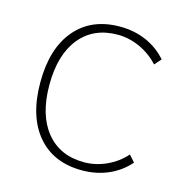

<svg xmlns="http://www.w3.org/2000/svg" viewBox="-88 -627 679 716"><g transform="rotate(15 252.0 -269.5)"><path d="M55.7 -269.5Q55.7 -400.4 117.7 -473.6Q179.7 -546.9 290 -546.9Q344.7 -546.9 391.1 -526.9Q437.5 -506.8 470.7 -468.8L448.2 -443.4Q417 -477.5 375 -496.6Q333 -515.6 290 -515.6Q196.3 -515.6 143.6 -450.7Q90.8 -385.7 90.8 -269.5Q90.8 -153.3 143.6 -88.4Q196.3 -23.4 290 -23.4Q334 -23.4 376 -42.5Q418 -61.5 448.2 -95.7L470.7 -70.3Q437.5 -32.2 391.1 -12.2Q344.7 7.8 290 7.8Q179.7 7.8 117.7 -65.4Q55.7 -138.7 55.7 -269.5Z"/></g></svg>

Font: Min Sans VF VF
Style: Regular
Weight: 400
Designer: Jinseong-Kim, NotoSansCJK, Nunito
Foundry: Jinseong-Kim
Version: Version 1.420;Glyphs 3.1.2 (3151)